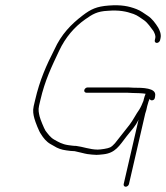

<svg xmlns="http://www.w3.org/2000/svg" viewBox="-20 -654 630 729"><path d="M300 -312C298.8 -306.7 302.4 -302 307.7 -302H448.7C461.4 -302 472.6 -301.7 482.5 -301C497.3 -301 521.9 -299.9 532.8 -298C529.8 -290.7 527.4 -283.3 525.7 -276L524.6 -271C518.6 -256.7 516.1 -249.9 508.9 -238C496.1 -220.5 485.1 -197.2 471.6 -180C460.7 -167 427.5 -123.1 416.4 -110C410 -102.7 404 -97.5 398.3 -94.5C389.8 -90 362.2 -86 350.9 -86C322.1 -86 293.5 -97.2 269.1 -100C258.2 -100 249.3 -101.8 238.8 -103C215.8 -106.4 201.7 -114.9 185.6 -124C171 -132.3 162 -145.6 152.5 -158C147.2 -166.7 133.1 -200.4 130.4 -212C127.5 -224.8 124.6 -236.3 128.2 -252L133.3 -274C150.7 -349.3 176.1 -400.9 204.4 -461C228.7 -512.6 262.7 -551.8 303.5 -580.5C331.1 -599.9 348.6 -611.2 389.5 -613C431.7 -616.4 459.4 -610.9 486.8 -601C503.4 -595 513.5 -585.8 527.2 -577C541.5 -566.6 552 -550 562.7 -536C565.9 -529.5 571.9 -519.5 569.5 -509L567.7 -501C566.4 -495.7 570.1 -491 575.4 -491C580.6 -491 586.4 -495.7 587.7 -501L589.5 -509C593 -523.9 586.1 -539.2 580.7 -549C570.6 -565.2 557.3 -583.7 541.1 -594C526.5 -603.3 515.2 -613 498 -619.5C467.9 -631 439.3 -636.5 393.1 -633C346.5 -629.6 324.8 -619 294 -595.5C250.1 -562.1 212.6 -523.5 186.6 -466C156.1 -406.3 130.9 -350.2 113.3 -274L107.9 -251C103.7 -232.5 106.8 -218.3 110.6 -204C114.2 -190.7 128.1 -154.6 135.5 -145C144.1 -130.7 156 -115.9 171.7 -107L185.9 -99C197.6 -91.3 213.9 -85.1 232.2 -83L247.7 -81C252.9 -80.3 258.1 -80 263.5 -80C272.2 -78.7 303.7 -69.9 311.9 -69L329.5 -67C335.3 -66.3 340.9 -66 346.2 -66C351.6 -66 360.1 -66.7 371.7 -68C418.2 -72.8 432.9 -100.5 460.4 -136C482.4 -164.4 492.5 -171.6 506.2 -200L449.6 45C448.4 50.3 452 55 457.3 55C462.6 55 468.4 50.3 469.6 45L531.5 -223C532.4 -227 533.7 -231.3 535.5 -236L538.9 -251C541 -257 542.7 -263 544.1 -269L548.4 -279C549.5 -275 552.4 -273 557 -273C567.6 -274 568.4 -281.8 569.2 -291C573.7 -320.5 521.5 -321 487.1 -321C477.3 -321.7 466 -322 453.3 -322H312.3C307.1 -322 301.2 -317.3 300 -312Z"/></svg>

Font: HoneyBee
Style: UltLitIt
Weight: 100
Foundry: Cannot Into Space Fonts
Version: Version 0.89